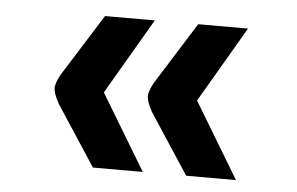

<svg xmlns="http://www.w3.org/2000/svg" viewBox="-37 -497 740 478"><g transform="rotate(5 333.0 -258.0)"><path d="M210.4 -68.4H335L221.2 -257.3L332 -446.8H207.5L109.4 -290.5C100.1 -272.9 98.1 -263.2 98.1 -257.8C98.1 -250 101.1 -238.8 111.8 -219.2ZM443.4 -68.4H567.9L454.1 -257.3L564.9 -446.8H440.4L342.3 -290.5C333 -272.9 331.1 -263.2 331.1 -257.8C331.1 -250 334 -238.8 344.7 -219.2Z"/></g></svg>

Font: HammersmithOne
Style: Regular
Weight: 400
Designer: Nicole Fally
Foundry: Nicole Fally
Version: Version 1.003